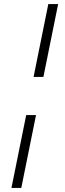

<svg xmlns="http://www.w3.org/2000/svg" viewBox="-20 -780 317 938"><path d="M192 -404H144L216 -760H264ZM84 138H36L108 -218H156Z"/></svg>

Font: IBM Plex Sans Light
Style: Italic
Weight: 300
Italic angle: -11.31°
Designer: Mike Abbink, Paul van der Laan, Pieter van Rosmalen
Foundry: Bold Monday
Version: Version 3.201